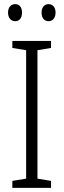

<svg xmlns="http://www.w3.org/2000/svg" viewBox="-20 -1006 309 933"><path d="M19 -945C19 -919 33 -903 54 -903C74 -903 87 -918 87 -945C87 -971 74 -986 54 -986C33 -986 19 -970 19 -945ZM182 -945C182 -919 195 -903 216 -903C236 -903 250 -919 250 -945C250 -971 236 -986 216 -986C196 -986 182 -971 182 -945ZM228 -93V-127L162 -138V-762L228 -773V-807H40V-773L107 -762V-138L40 -127V-93Z"/></svg>

Font: Noto Sans Telugu UI Condensed Light
Style: Regular
Weight: 300
Width: 3
Designer: Jelle Bosma - Monotype Design Team
Foundry: Monotype Imaging Inc.
Version: Version 2.005